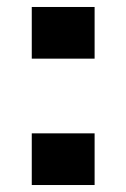

<svg xmlns="http://www.w3.org/2000/svg" viewBox="-20 -530 362 550"><path d="M71 -362V-510H251V-362ZM71 0V-148H251V0Z"/></svg>

Font: Saira Expanded
Style: Bold
Weight: 700
Width: 7
Designer: Hector Gatti with collaboration of the Omnibus-Type team
Foundry: Omnibus-Type
Version: Version 1.100; ttfautohint (v1.8.3)